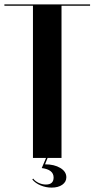

<svg xmlns="http://www.w3.org/2000/svg" viewBox="-30 -719 430 874"><path d="M380 -693H250V0H120V-693H-10V-699H380ZM121 94Q130 106 146 113.5Q162 121 179 121Q214 121 214 89Q214 53 160 46L180 -1H187L175 29Q217 29 244.5 45.5Q272 62 272 88Q272 109 253.5 122Q235 135 205 135Q179 135 155 125Q131 115 117 98Z"/></svg>

Font: Moniqa Black Display
Style: Regular
Weight: 900
Designer: Rajesh Rajput
Foundry: Rajesh Rajput
Version: Version 1.000